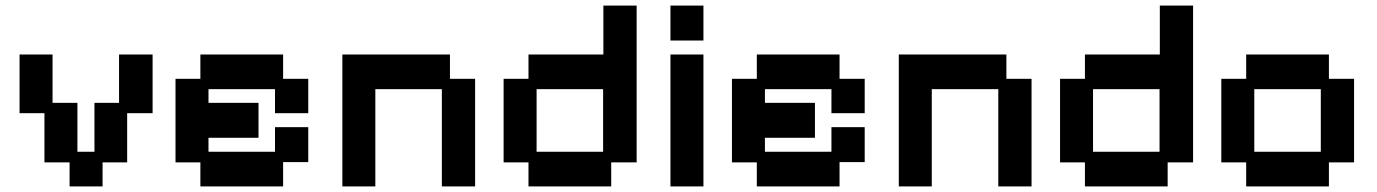

<svg xmlns="http://www.w3.org/2000/svg" viewBox="-20 -656 4926 687"><path d="M229 11V-75H139V-251H50V-461H168V-288H257V-113H318V-288H406V-461H526V-251H435V-75H347V11Z M697 11V-75H608V-374H697V-461H993V-374H1083V-251H964V-337H726V-288H905V-163H726V-113H964V-201H1083V-76H993V11Z M1205 11V-461H1590V-374H1680V11H1561V-337H1323V11Z M1871 11V-75H1782V-374H1871V-461H2139V-636H2258V-75H2167V11ZM1900 -113H2138V-337H1900Z M2379 11V-461H2497V11ZM2379 -511V-636H2497V-511Z M2688 11V-75H2599V-374H2688V-461H2984V-374H3074V-251H2955V-337H2717V-288H2896V-163H2717V-113H2955V-201H3074V-76H2984V11Z M3196 11V-461H3581V-374H3671V11H3552V-337H3314V11Z M3862 11V-75H3773V-374H3862V-461H4130V-636H4249V-75H4158V11ZM3891 -113H4129V-337H3891Z M4439 11V-75H4350V-374H4439V-461H4735V-374H4825V-75H4735V11ZM4468 -113H4706V-337H4468Z"/></svg>

Font: Pixelify Sans SemiBold
Style: Regular
Weight: 600
Designer: Stefie Justprince
Foundry: Typecalism Foundryline
Version: Version 1.000